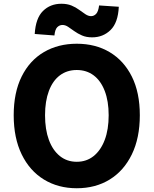

<svg xmlns="http://www.w3.org/2000/svg" viewBox="-20 -989 818 1023"><path d="M389 14Q290 14 214 -32.5Q138 -79 95.5 -166.5Q53 -254 53 -375Q53 -496 95.5 -581.5Q138 -667 214 -711.5Q290 -756 389 -756Q489 -756 564.5 -711Q640 -666 682.5 -581Q725 -496 725 -375Q725 -254 682.5 -166.5Q640 -79 564.5 -32.5Q489 14 389 14ZM389 -127Q441 -127 479 -157.5Q517 -188 538 -243.5Q559 -299 559 -375Q559 -450 538 -504.5Q517 -559 479 -587.5Q441 -616 389 -616Q337 -616 299 -587.5Q261 -559 240.5 -504.5Q220 -450 220 -375Q220 -299 240.5 -243.5Q261 -188 299 -157.5Q337 -127 389 -127ZM471 -790Q440 -790 417 -800Q394 -810 376 -823Q358 -836 343 -846Q328 -856 313 -856Q297 -856 285 -844Q273 -832 270 -800L165 -808Q170 -892 209 -930.5Q248 -969 307 -969Q338 -969 361 -959.5Q384 -950 402 -936.5Q420 -923 435.5 -913Q451 -903 465 -903Q481 -903 492.5 -915.5Q504 -928 508 -960L613 -953Q609 -868 569 -829Q529 -790 471 -790Z"/></svg>

Font: Noto Sans KR Thin ExtraBold
Style: Regular
Weight: 800
Version: Version 2.004-H2;hotconv 1.0.118;makeotfexe 2.5.65603